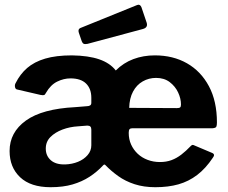

<svg xmlns="http://www.w3.org/2000/svg" viewBox="-20 -771 953 801"><path d="M533 -236Q524 -236 520.5 -232Q517 -228 517 -217Q517 -190 527 -168Q537 -146 554.5 -129.5Q572 -113 596 -104Q620 -95 647 -95Q674 -95 695.5 -103Q717 -111 736.5 -126Q756 -141 776 -162Q780 -166 783 -166.5Q786 -167 794 -163L865 -133Q879 -127 868 -113Q838 -68 802.5 -41Q767 -14 724.5 -2Q682 10 628 10Q580 10 541.5 -2.5Q503 -15 473 -36.5Q443 -58 420 -82Q416 -87 411 -82Q385 -54 353.5 -33.5Q322 -13 282.5 -1.5Q243 10 191 10Q108 10 64 -31.5Q20 -73 20 -141Q20 -219 88 -268Q156 -317 294 -324L343 -328Q350 -328 355.5 -331Q361 -334 361 -342V-363Q361 -401 339 -422.5Q317 -444 274 -444Q246 -444 218.5 -430.5Q191 -417 172 -384Q168 -376 164 -374.5Q160 -373 149 -375L50 -398Q44 -400 42.5 -408.5Q41 -417 45 -424Q64 -462 93.5 -487.5Q123 -513 168.5 -526.5Q214 -540 280 -540Q349 -539 394 -523.5Q439 -508 463 -477Q495 -509 536.5 -524.5Q578 -540 626 -540Q702 -540 760 -507Q818 -474 851.5 -411.5Q885 -349 885 -260Q885 -248 882.5 -242.5Q880 -237 867 -236H533ZM631 -446Q601 -446 575.5 -431.5Q550 -417 535 -389Q520 -361 519 -321L718 -320Q728 -320 731.5 -323Q735 -326 735 -335Q735 -360 723 -385.5Q711 -411 688 -428.5Q665 -446 631 -446ZM361 -230Q361 -239 357 -243Q353 -247 344 -247L306 -244Q271 -242 240.5 -230.5Q210 -219 190.5 -199.5Q171 -180 171 -151Q171 -121 192 -102.5Q213 -84 252 -85Q281 -86 305.5 -96Q330 -106 345.5 -124Q361 -142 361 -165V-230ZM570 -741 592 -676Q598 -656 576 -650L345 -588Q334 -586 329 -588.5Q324 -591 321 -599L309 -634Q304 -649 315 -654L552 -750Q564 -755 570 -741Z"/></svg>

Font: Libre Franklin
Style: Bold
Weight: 700
Designer: Pablo Impallari, Rodrigo Fuenzalida, Nhung Nguyen
Foundry: Impallari Type
Version: Version 3.000